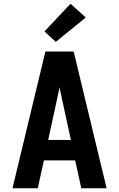

<svg xmlns="http://www.w3.org/2000/svg" viewBox="-20 -1012 640 1032"><path d="M47 0 64 -70 165 -490 224 -735H376L553 0H417L384 -150H216L183 0ZM361 -260 311 -490Q308 -503 305.5 -516Q303 -529 300 -542Q297 -529 294.5 -516Q292 -503 289 -490L239 -260ZM280 -787 219 -843 359 -992 441 -918Z"/></svg>

Font: Iosevka Custom XBdEx
Style: Regular
Weight: 800
Width: 7
Monospace: yes
Designer: Belleve Invis
Foundry: Belleve Invis
Version: Version 11.2.4; ttfautohint (v1.8.4)